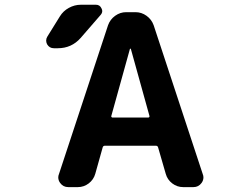

<svg xmlns="http://www.w3.org/2000/svg" viewBox="-20 -806 1040 806"><path d="M420.9 -194.3Q413.1 -194.3 411.1 -187.5L379.9 -76.2Q373 -51.8 352.5 -36.1Q332 -20.5 306.6 -20.5H266.6Q245.1 -20.5 232.4 -38.1Q224.6 -48.8 224.6 -61.5Q224.6 -68.4 227.5 -75.2L433.6 -700.2Q442.4 -724.6 463.4 -739.7Q484.4 -754.9 509.8 -754.9H548.8Q574.2 -754.9 595.2 -739.7Q616.2 -724.6 625 -700.2L831.1 -75.2Q834 -68.4 834 -61.5Q834 -48.8 826.2 -38.1Q813.5 -20.5 792 -20.5H749Q723.6 -20.5 703.1 -36.1Q682.6 -51.8 675.8 -76.2L643.6 -187.5Q641.6 -194.3 633.8 -194.3ZM447.3 -319.3Q446.3 -316.4 448.2 -314.5Q450.2 -312.5 452.1 -312.5H602.5Q604.5 -312.5 606.4 -314.5Q608.4 -316.4 607.4 -319.3L529.3 -600.6Q529.3 -601.6 527.3 -601.6Q525.4 -601.6 525.4 -600.6ZM231.4 -737.3Q245.1 -759.8 269 -772.9Q293 -786.1 319.3 -786.1H382.8Q399.4 -786.1 406.2 -770.5Q409.2 -764.6 409.2 -759.8Q409.2 -751 402.3 -743.2L318.4 -646.5Q280.3 -603.5 222.7 -603.5H206.1Q187.5 -603.5 177.7 -620.1Q173.8 -627.9 173.8 -635.7Q173.8 -644.5 178.7 -652.3Z"/></svg>

Font: Gen Jyuu Gothic Monospace Bold
Style: Bold
Weight: 700
Designer: [Source Han Sans]
Ryoko NISHIZUKA  (kana & ideographs); Paul D. Hunt (Latin, Greek & Cyrillic); Wenlong ZHANG  (bopomofo
Version: Version 1.002.20150607